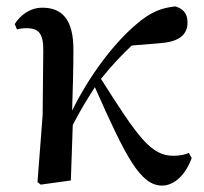

<svg xmlns="http://www.w3.org/2000/svg" viewBox="-20 -563 637 599"><path d="M486 16C521 16 558 -14 578 -70L569 -86C559 -81 542 -77 521 -77C451 -77 411 -134 295 -317C328 -358 360 -392 391 -421L477 -428C534 -432 565 -451 565 -493C565 -524 548 -537 527 -543C488 -539 452 -528 405 -487C332 -425 258 -325 205 -218C207 -282 209 -345 209 -405C210 -503 173 -539 112 -539C73 -539 43 -515 26 -488L33 -471C42 -474 52 -475 63 -475C101 -475 116 -458 115 -403L113 -204L97 5L107 13L201 0L207 -173C233 -223 251 -252 276 -291C373 -72 418 16 486 16Z"/></svg>

Font: Noto Serif JP SemiBold
Style: Regular
Weight: 600
Designer: Ryoko NISHIZUKA 西塚涼子 (kana & ideographs); Frank Grießhammer (Latin, Greek & Cyrillic); Wenlong ZHANG 张文龙 (bopomofo); San
Foundry: Adobe
Version: Version 2.001;hotconv 1.1.0;makeotfexe 2.6.0